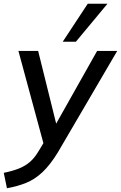

<svg xmlns="http://www.w3.org/2000/svg" viewBox="-53 -775 644 1022"><path d="M-16 227 -33 145Q16 135 50 121Q84 107 108.5 85Q133 63 154 27L178 -13L45 -504H150L246 -117L464 -504H571L255 36Q214 103 173 141.5Q132 180 86 198.5Q40 217 -16 227ZM281 -553 414 -755H519L351 -553Z"/></svg>

Font: Mulish SemiBold
Style: Italic
Weight: 600
Italic angle: -9°
Designer: Vernon Adams
Foundry: Vernon Adams
Version: Version 3.603; ttfautohint (v1.8.3)